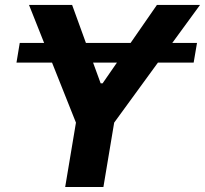

<svg xmlns="http://www.w3.org/2000/svg" viewBox="-20 -747 819 767"><path d="M767 -575.6H668.3L779.1 -727.3H606.9L501.8 -575.6H323.2L268.1 -727.3H95.9L156.2 -575.6H58.9L45.8 -496.8H187.9L283.4 -257.1L240.4 0H393.1L436.1 -257.1L610.8 -496.8H753.6ZM351.9 -496.8H447.1L389.9 -414.1H382.1Z"/></svg>

Font: Margiela Sans
Style: Bold Italic
Weight: 700
Italic angle: -9.39999°
Designer: Stefan Endress, Andreas Faust
Version: Version 1.100;FEAKit 1.0